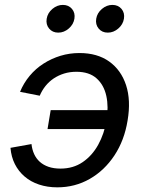

<svg xmlns="http://www.w3.org/2000/svg" viewBox="-20 -764 594 795"><path d="M217.3 11.7Q176.3 11.7 141.8 0.2Q107.4 -11.2 82 -33Q56.6 -54.7 41.5 -84.7Q26.4 -114.7 23.4 -151.9L110.4 -167.5Q112.8 -145 121.3 -126.2Q129.9 -107.4 144.8 -94Q159.7 -80.6 181.2 -73.2Q202.6 -65.9 230.5 -65.9Q283.2 -65.9 322.5 -92.8Q361.8 -119.6 386.7 -164.8Q411.6 -210 420.9 -265.1Q430.2 -321.3 420.2 -366.9Q410.2 -412.6 379.6 -439.7Q349.1 -466.8 296.4 -466.8Q269 -466.8 245.4 -459.5Q221.7 -452.1 202.1 -439Q182.6 -425.8 168.2 -407.7Q153.8 -389.6 144.5 -367.7L63 -383.8Q78.1 -420.4 103 -450.2Q127.9 -480 160.4 -500.7Q192.9 -521.5 230.5 -533Q268.1 -544.4 309.1 -544.4Q382.8 -544.4 432.1 -509.3Q481.4 -474.1 502 -411.4Q522.5 -348.6 508.3 -265.1Q495.1 -183.1 453.9 -120.6Q412.6 -58.1 351.6 -23.2Q290.5 11.7 217.3 11.7ZM431.2 -229.5H176.8L189.9 -308.1H444.3ZM426.3 -628.9Q402.3 -628.9 388.4 -645.8Q374.5 -662.6 378.4 -686.5Q382.3 -710.4 402.1 -727.1Q421.9 -743.7 445.3 -743.7Q469.2 -743.7 483.2 -727.1Q497.1 -710.4 493.2 -686.5Q489.3 -662.6 469.7 -645.8Q450.2 -628.9 426.3 -628.9ZM221.2 -628.9Q197.3 -628.9 183.3 -645.8Q169.4 -662.6 173.3 -686.5Q177.2 -710.4 197 -727.1Q216.8 -743.7 240.2 -743.7Q264.2 -743.7 278.1 -727.1Q292 -710.4 288.1 -686.5Q284.2 -662.6 264.6 -645.8Q245.1 -628.9 221.2 -628.9Z"/></svg>

Font: Inter 20pt
Style: Italic
Weight: 400
Italic angle: -9.3988°
Version: Version 4.001;git-66647c0bb